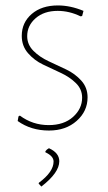

<svg xmlns="http://www.w3.org/2000/svg" viewBox="-20 -475 397 706"><path d="M193 -455Q239 -455 287 -435L282 -416L276 -415Q235 -435 192 -435Q142 -435 111 -408Q80 -381 80 -342Q80 -311 103 -288Q126 -265 158.5 -250Q191 -235 223.5 -219.5Q256 -204 279 -178.5Q302 -153 302 -117Q302 -66 262 -30.5Q222 5 160 5Q94 5 45 -30L48 -47L53 -50Q100 -15 159 -15Q215 -15 248.5 -45Q282 -75 282 -116Q282 -147 259 -169.5Q236 -192 203.5 -207Q171 -222 138.5 -237.5Q106 -253 83 -279.5Q60 -306 60 -343Q60 -392 96.5 -423.5Q133 -455 193 -455ZM160 70Q198 87 198 118Q198 160 132 211L122 200L123 197Q177 157 177 119Q177 99 147 85V81Q152 74 160 70Z"/></svg>

Font: Alegreya Sans Thin
Style: Regular
Weight: 100
Designer: Juan Pablo del Peral
Foundry: Huerta Tipografica
Version: Version 2.007